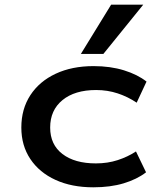

<svg xmlns="http://www.w3.org/2000/svg" viewBox="-20 -790 672 819"><path d="M378 9Q286 9 217 -22.5Q148 -54 109.5 -111.5Q71 -169 71 -246Q71 -325 109.5 -384Q148 -443 217.5 -475.5Q287 -508 379 -508Q451 -508 509 -490Q567 -472 605 -442L563 -352Q526 -377 482.5 -391.5Q439 -406 390 -406Q299 -406 246.5 -363Q194 -320 194 -246Q194 -173 246.5 -133Q299 -93 389 -93Q439 -93 482 -107Q525 -121 560 -144L603 -55Q564 -25 507.5 -8Q451 9 378 9ZM325 -560 454 -770H591L421 -560Z"/></svg>

Font: Nunito Sans 7pt Expanded SemiBold
Style: Regular
Weight: 600
Width: 7
Designer: Vernon Adams
Foundry: Vernon Adams
Version: Version 3.101;gftools[0.9.27]